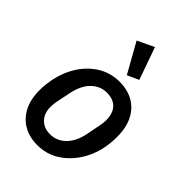

<svg xmlns="http://www.w3.org/2000/svg" viewBox="-233 -897 1013 1013"><g transform="rotate(45 273.5 -390.5)"><path d="M237 12Q179 12 135 -13Q91 -38 66 -85.5Q41 -133 41 -203Q41 -225 43.5 -246.5Q46 -268 50 -289Q65 -359 101 -413.5Q137 -468 190 -500Q243 -532 309 -532Q368 -532 412 -507Q456 -482 480.5 -434Q505 -386 505 -317Q505 -295 503 -273.5Q501 -252 497 -231Q483 -162 446 -107Q409 -52 356 -20Q303 12 237 12ZM245 -76Q294 -76 331 -112Q368 -148 382 -217L398 -300Q400 -309 401 -319Q402 -329 402 -339Q402 -371 391 -394.5Q380 -418 357.5 -431Q335 -444 302 -444Q253 -444 216 -408Q179 -372 165 -303L148 -220Q147 -212 145.5 -201.5Q144 -191 144 -181Q144 -149 156 -126Q168 -103 190 -89.5Q212 -76 245 -76ZM311 -583 218 -749 311 -793 375 -612Z"/></g></svg>

Font: IBM Plex Sans Medium
Style: Italic
Weight: 500
Italic angle: -11.31°
Designer: Mike Abbink, Paul van der Laan, Pieter van Rosmalen
Foundry: Bold Monday
Version: Version 3.201